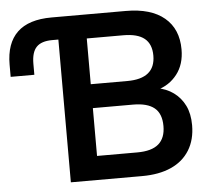

<svg xmlns="http://www.w3.org/2000/svg" viewBox="-51 -775 928 832"><g transform="rotate(-5 412.5 -359.5)"><path d="M224 0V-621H197Q150 -621 128.5 -598.5Q107 -576 107 -526V-478H4V-531Q4 -624 53.5 -671.5Q103 -719 203 -719H526Q635 -719 693.5 -670Q752 -621 752 -532Q752 -467 718.5 -424Q685 -381 631 -366V-374Q672 -367 703 -344.5Q734 -322 751.5 -286.5Q769 -251 769 -201Q769 -138 741 -92.5Q713 -47 660.5 -23.5Q608 0 534 0ZM347 -104H522Q585 -104 615 -130Q645 -156 645 -208Q645 -262 614.5 -287Q584 -312 522 -312H347ZM347 -416H506Q567 -416 597.5 -441Q628 -466 628 -516Q628 -566 598 -590.5Q568 -615 506 -615H347Z"/></g></svg>

Font: Nunitoga
Style: Bold
Weight: 700
Designer: Vernon Adams
Foundry: Vernon Adams
Version: Version 1.0